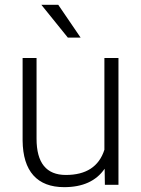

<svg xmlns="http://www.w3.org/2000/svg" viewBox="-20 -770 589 800"><path d="M416 -66.9Q363.3 9.8 247.6 9.8Q163.1 9.8 119.1 -39.3Q75.2 -88.4 74.2 -184.6V-528.3H132.3V-191.9Q132.3 -41 254.4 -41Q381.3 -41 415 -146V-528.3H473.6V0H417ZM315.9 -613.3H262.7L152.3 -750H222.7Z"/></svg>

Font: Roboto-Light
Style: Regular
Weight: 300
Designer: Google
Version: Version 2.137; 2017